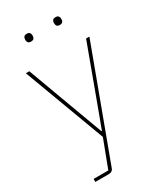

<svg xmlns="http://www.w3.org/2000/svg" viewBox="-220 -772 892 1052"><g transform="rotate(-30 226.0 -245.5)"><path d="M291 -194 406 -506H427L172 181Q170 187 165.5 191.5Q161 196 155 198Q149 200 141 200H57V181H150L216 7L25 -506H47L162 -194L225 -24H228ZM137 -642Q124 -642 119 -648.5Q114 -655 114 -663V-670Q114 -678 119 -684.5Q124 -691 137 -691Q150 -691 155 -684.5Q160 -678 160 -670V-663Q160 -655 155 -648.5Q150 -642 137 -642ZM319 -642Q306 -642 301 -648.5Q296 -655 296 -663V-670Q296 -678 301 -684.5Q306 -691 319 -691Q332 -691 337 -684.5Q342 -678 342 -670V-663Q342 -655 337 -648.5Q332 -642 319 -642Z"/></g></svg>

Font: IBM Plex Sans Thin
Style: Regular
Weight: 250
Designer: Mike Abbink, Paul van der Laan, Pieter van Rosmalen
Foundry: Bold Monday
Version: Version 3.201